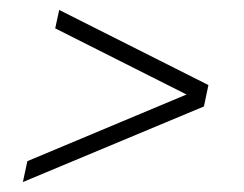

<svg xmlns="http://www.w3.org/2000/svg" viewBox="-20 -446 491 386"><path d="M26 -80 35 -122 355 -256 91 -389 99 -426 399 -275 390 -232Z"/></svg>

Font: Saira ExtraCondensed Thin
Style: Italic
Weight: 250
Width: 2
Italic angle: -12°
Designer: Hector Gatti with collaboration of the Omnibus-Type team
Foundry: Omnibus-Type
Version: Version 1.101